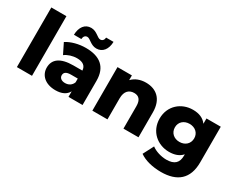

<svg xmlns="http://www.w3.org/2000/svg" viewBox="-112 -1317 2574 2069"><g transform="rotate(30 1174.5 -282.0)"><path d="M250 0V-742H62V0Z M692 -174C676 -131 639 -110 596 -110C551 -110 524 -133 524 -165C524 -199 546 -221 608 -221H692ZM545 9C623 9 677 -18 704 -69V0H879V-301C879 -473 779 -551 604 -551C518 -551 427 -528 365 -487L428 -360C466 -389 524 -407 577 -407C652 -407 689 -376 692 -320H582C415 -320 343 -257 343 -157C343 -64 415 9 545 9ZM702 -601C779 -601 826 -663 828 -756H736C734 -725 717 -706 690 -706C654 -706 617 -767 546 -767C469 -767 422 -705 420 -609H512C514 -642 531 -662 558 -662C594 -662 631 -601 702 -601Z M1352 -551C1283 -551 1222 -528 1180 -483V-542H1001V0H1189V-262C1189 -353 1236 -391 1298 -391C1354 -391 1388 -358 1388 -279V0H1575V-310C1575 -477 1479 -551 1352 -551Z M1981 -177C1912 -177 1861 -222 1861 -290C1861 -357 1912 -401 1981 -401C2050 -401 2101 -357 2101 -290C2101 -222 2050 -177 1981 -177ZM1937 -28C2007 -28 2062 -48 2099 -91V-74C2099 13 2056 59 1954 59C1889 59 1815 36 1770 1L1702 132C1767 179 1866 203 1970 203C2171 203 2286 107 2286 -98V-542H2108V-476C2071 -527 2013 -551 1937 -551C1793 -551 1671 -449 1671 -290C1671 -130 1793 -28 1937 -28Z"/></g></svg>

Font: Montserrat-Alt1 ExtBd
Style: Regular
Weight: 800
Designer: Differentunic
Foundry: Differentunic
Version: Version 7.222